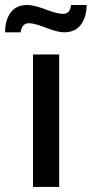

<svg xmlns="http://www.w3.org/2000/svg" viewBox="-64 -742 364 762"><path d="M-43.9 -613.8Q-43.9 -661.6 -22 -691.9Q0 -722.2 44.9 -722.2Q70.8 -722.2 116.9 -704.6Q163.1 -687 185.1 -687Q200.2 -687 208 -695.3Q215.8 -703.6 217.8 -722.2H279.8Q279.8 -675.3 257.3 -644.5Q234.9 -613.8 189.9 -613.8Q164.6 -613.8 118.7 -631.8Q72.8 -649.9 50.8 -649.9Q22.5 -649.9 18.1 -613.8ZM66.9 0V-525.9H170.9V0Z"/></svg>

Font: Archivo Medium
Style: Regular
Weight: 500
Designer: Hector Gatti
Foundry: Omnibus-Type
Version: Version 2.001